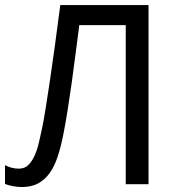

<svg xmlns="http://www.w3.org/2000/svg" viewBox="-20 -734 709 765"><path d="M571.8 0H481V-633.8H295.9Q288.6 -578.6 281 -519Q273.4 -459.5 265.4 -401.9Q257.3 -344.2 249 -292.5Q240.7 -240.7 232.9 -201.2Q223.1 -150.9 210.2 -111.3Q197.3 -71.8 178 -44.7Q158.7 -17.6 131.8 -3.2Q105 11.2 66.9 11.2Q49.8 11.2 31.7 7.8Q13.7 4.4 0 -1V-76.2Q11.2 -69.8 25.4 -65.9Q39.6 -62 55.2 -62Q78.6 -62 93.8 -77.4Q108.9 -92.8 119.1 -116.7Q129.4 -140.6 135.7 -169.2Q142.1 -197.8 147.9 -224.1Q153.8 -252 161.6 -300.8Q169.4 -349.6 179 -413.6Q188.5 -477.5 199 -554.2Q209.5 -630.9 220.2 -713.9H571.8Z"/></svg>

Font: Droid Sans
Style: Regular
Weight: 400
Foundry: Ascender Corporation
Version: Version 1.00 build 114